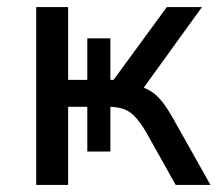

<svg xmlns="http://www.w3.org/2000/svg" viewBox="-20 -521 618 541"><path d="M82 0V-501H172V-296H226V-413H291V-296H300L450 -501H549L372 -256L349 -284Q377 -279 398 -268Q419 -257 436.5 -235Q454 -213 474 -176L573 0H475L391 -150Q376 -175 362 -190.5Q348 -206 330.5 -213Q313 -220 285 -220H275L291 -235V-94H226V-220H172V0Z"/></svg>

Font: Nunitoga
Style: Medium
Weight: 500
Designer: Vernon Adams
Foundry: Vernon Adams
Version: Version 1.0